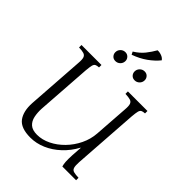

<svg xmlns="http://www.w3.org/2000/svg" viewBox="-282 -1135 1284 1284"><g transform="rotate(45 360.5 -492.5)"><path d="M246 15Q155 15 121 -31Q87 -77 92 -158L120 -565Q123 -600 117.5 -615.5Q112 -631 96 -636Q80 -641 50 -642V-665H239V-642Q220 -641 210.5 -636Q201 -631 197 -615.5Q193 -600 190 -565L163 -175Q161 -137 168 -103.5Q175 -70 197.5 -50Q220 -30 264 -30Q312 -30 360 -53.5Q408 -77 448 -118Q488 -159 513.5 -211.5Q539 -264 543 -322L560 -565Q563 -600 557.5 -615.5Q552 -631 535.5 -636Q519 -641 489 -642V-665H674V-642Q655 -641 645.5 -636Q636 -631 632 -615.5Q628 -600 625 -565L593 -100Q591 -65 596 -49Q601 -33 617.5 -28.5Q634 -24 664 -23V0H534Q529 -16 527.5 -38.5Q526 -61 528 -100L533 -175H531Q500 -117 454 -74Q408 -31 354.5 -8Q301 15 246 15ZM286 -749Q267 -749 255.5 -761.5Q244 -774 244 -791Q244 -811 258 -825Q272 -839 292 -839Q310 -839 322 -826.5Q334 -814 334 -797Q334 -777 320 -763Q306 -749 286 -749ZM468 -749Q449 -749 437.5 -761.5Q426 -774 426 -791Q426 -811 440 -825Q454 -839 474 -839Q493 -839 504.5 -826.5Q516 -814 516 -797Q516 -777 502 -763Q488 -749 468 -749ZM435 -1000Q454 -1001 473.5 -993.5Q493 -986 502 -972Q474 -937 431.5 -906.5Q389 -876 333 -856L323 -876Q365 -902 390.5 -934Q416 -966 435 -1000Z"/></g></svg>

Font: Bona Nova
Style: Italic
Weight: 400
Italic angle: -4°
Designer: Mateusz Machalski
Foundry: Capitalics
Version: Version 4.001; ttfautohint (v1.8.3)